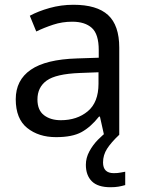

<svg xmlns="http://www.w3.org/2000/svg" viewBox="-20 -565 601 805"><path d="M288 -545Q386 -545 433 -502Q480 -459 480 -365V0H416L399 -76H395Q360 -32 321.5 -11Q283 10 215 10Q142 10 94 -28.5Q46 -67 46 -149Q46 -229 109 -272.5Q172 -316 303 -320L394 -323V-355Q394 -422 365 -448Q336 -474 283 -474Q241 -474 203 -461.5Q165 -449 132 -433L105 -499Q140 -518 188 -531.5Q236 -545 288 -545ZM314 -259Q214 -255 175.5 -227Q137 -199 137 -148Q137 -103 164.5 -82Q192 -61 235 -61Q303 -61 348 -98.5Q393 -136 393 -214V-262ZM412 116Q412 161 457 161Q474 161 485.5 158.5Q497 156 505 155V211Q491 215 477 217.5Q463 220 443 220Q390 220 365 195Q340 170 340 126Q340 97 354.5 70Q369 43 390.5 21Q412 -1 432 -15L480 0Q446 32 429 58.5Q412 85 412 116Z"/></svg>

Font: Noto Sans Tifinagh SIL
Style: Regular
Weight: 400
Designer: JamraPatel
Foundry: JamraPatel LLC
Version: Version 2.006; ttfautohint (v1.8.4.7-5d5b)